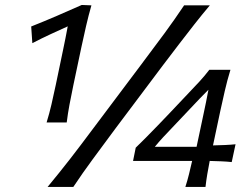

<svg xmlns="http://www.w3.org/2000/svg" viewBox="-20 -734 983 754"><path d="M163 -253Q174 -289 182 -323.5Q190 -358 199 -400.5L228 -539.5Q232.5 -561.5 237.2 -584.5Q242 -607.5 246 -630.5Q214 -616 179.2 -600Q144.5 -584 107 -564.5L102.5 -630Q153 -650 202.2 -671.2Q251.5 -692.5 301 -714.5L339 -713Q327.5 -673 318.2 -632.5Q309 -592 300 -550.5L268 -399Q259 -356 252.8 -322.5Q246.5 -289 242 -253ZM167 0Q213 -55.5 254 -108.2Q295 -161 346 -229.5L533 -478.5Q586.5 -549.5 625.5 -602.5Q664.5 -655.5 703 -713H804Q772 -675 743.8 -639Q715.5 -603 685.8 -564.2Q656 -525.5 620.5 -478.5L433.5 -229.5Q382.5 -161 343.8 -108.2Q305 -55.5 268 0ZM708 0Q716.5 -26.5 722.2 -50Q728 -73.5 734.5 -102H502.5L513 -154Q529 -169.5 552 -192.5Q575 -215.5 599.2 -240.8Q623.5 -266 643.5 -287L722 -370Q743.5 -392 764.2 -414.8Q785 -437.5 802 -460H885Q872 -417.5 862.8 -377Q853.5 -336.5 845 -297.5L816.5 -163Q839.5 -163.5 863.2 -164.5Q887 -165.5 905 -167.5L890 -97.5Q872.5 -99.5 849.5 -100.5Q826.5 -101.5 803.5 -102Q798 -73.5 794 -49.8Q790 -26 787 0ZM658 -234.5Q638 -214 620.8 -195.2Q603.5 -176.5 588 -157.5H752L778.5 -282.5Q784 -307.5 789 -332.5Q794 -357.5 798.5 -381.5Q782 -365 764.5 -347Z"/></svg>

Font: Commissioner Flair
Style: Italic
Weight: 400
Italic angle: -12°
Designer: Kostas Bartsokas
Foundry: Kostas Bartsokas
Version: Version 1.000; ttfautohint (v1.8.3)